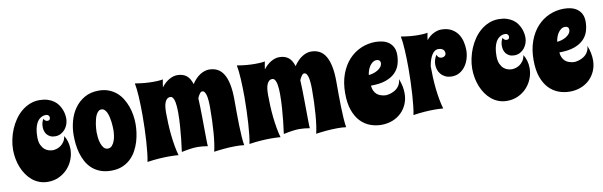

<svg xmlns="http://www.w3.org/2000/svg" viewBox="-44 -989 4480 1426"><g transform="rotate(-10 2195.5 -275.5)"><path d="M445.8 -414.1Q445.8 -393.6 438.7 -373Q431.6 -352.5 418.5 -336.2Q405.3 -319.8 386 -309.3Q366.7 -298.8 342.8 -298.8Q321.3 -298.8 306.2 -306.2Q291 -313.5 281.2 -325.2Q271.5 -336.9 266.8 -352.3Q262.2 -367.7 262.2 -383.8Q262.2 -418 278.8 -442.9Q281.2 -434.6 285.9 -430.4Q290.5 -426.3 294.4 -424.3Q299.3 -422.4 304.2 -421.9Q318.4 -421.9 322.3 -428.2Q326.2 -434.6 327.1 -442.9Q327.1 -451.2 320.8 -459Q314.5 -466.8 298.8 -466.8Q294.4 -466.8 286.4 -465.6Q278.3 -464.4 268.3 -459.5Q258.3 -454.6 248 -445.1Q237.8 -435.5 229.2 -418.7Q220.7 -401.9 215.3 -376.7Q210 -351.6 210 -315.9Q210 -279.3 220.7 -256.6Q231.4 -233.9 246.3 -221.4Q261.2 -209 277.8 -204.6Q294.4 -200.2 306.2 -200.2Q316.4 -200.2 332 -203.9Q347.7 -207.5 363 -217.3Q378.4 -227.1 391.1 -244.4Q403.8 -261.7 408.2 -289.1Q421.4 -269.5 429.2 -242.4Q437 -215.3 437 -186Q437 -146 422.1 -107.9Q407.2 -69.8 380.1 -40.3Q353 -10.7 314.9 7.1Q276.9 24.9 231 24.9Q196.8 24.9 167.5 13.9Q138.2 2.9 114.5 -16.6Q90.8 -36.1 72.3 -62.7Q53.7 -89.4 41.3 -120.4Q28.8 -151.4 22.5 -185.5Q16.1 -219.7 16.1 -253.9Q16.1 -292 24.4 -331.5Q32.7 -371.1 48.1 -407.7Q63.5 -444.3 85.9 -476.6Q108.4 -508.8 136.7 -532.5Q165 -556.2 199.2 -570.1Q233.4 -584 272 -584Q306.6 -584 333 -575.7Q359.4 -567.4 378.9 -553.7Q398.4 -540 411.1 -522.2Q423.8 -504.4 431.6 -485.6Q439.5 -466.8 442.6 -448.2Q445.8 -429.7 445.8 -414.1Z M945.8 -285.2Q945.8 -256.8 941.4 -222.9Q937 -189 926.8 -154.5Q916.5 -120.1 898.9 -87.6Q881.3 -55.2 855.2 -30.3Q829.1 -5.4 793 9.8Q756.8 24.9 709 24.9Q661.1 24.9 625.2 10.7Q589.4 -3.4 563.7 -27.1Q538.1 -50.8 521.5 -81.8Q504.9 -112.8 495.1 -147Q485.4 -181.2 481.7 -216.1Q478 -251 478 -282.2Q478 -337.4 492.7 -390.4Q507.3 -443.4 537.4 -484.9Q567.4 -526.4 612.5 -551.8Q657.7 -577.1 718.8 -577.1Q759.8 -577.1 792.5 -564.7Q825.2 -552.2 850.6 -530.8Q876 -509.3 893.8 -480.5Q911.6 -451.7 923.3 -419.4Q935.1 -387.2 940.4 -352.5Q945.8 -317.9 945.8 -285.2ZM775.9 -269Q775.9 -280.3 775.1 -297.1Q774.4 -314 772 -332.5Q769.5 -351.1 765.4 -369.6Q761.2 -388.2 754.4 -402.8Q747.6 -417.5 737.5 -426.8Q727.5 -436 713.9 -436Q700.7 -436 690.9 -427.2Q681.2 -418.5 674.1 -404.3Q667 -390.1 662.4 -372.3Q657.7 -354.5 655 -336.7Q652.3 -318.8 651.1 -302.5Q649.9 -286.1 649.9 -274.9Q649.9 -258.8 652.3 -235.8Q654.8 -212.9 661.6 -191.9Q668.5 -170.9 680.4 -156Q692.4 -141.1 711.9 -141.1Q730.5 -141.1 742.9 -154.8Q755.4 -168.5 762.7 -188.2Q770 -208 772.9 -230Q775.9 -252 775.9 -269Z M1712.9 9.8Q1697.8 7.3 1680.9 6.6Q1664.1 5.9 1646 5.9Q1624 5.9 1602.1 7.1Q1580.1 8.3 1559.1 10.3Q1538.1 12.2 1519 14.6Q1500 17.1 1484.9 19Q1491.2 -5.9 1496.3 -42.2Q1501.5 -78.6 1504.9 -122.1Q1508.3 -165.5 1510 -213.6Q1511.7 -261.7 1511.7 -311Q1511.7 -318.4 1511.5 -330.6Q1511.2 -342.8 1510.3 -356.9Q1509.3 -371.1 1507.1 -385.5Q1504.9 -399.9 1500.7 -411.6Q1496.6 -423.3 1490.5 -430.7Q1484.4 -438 1475.1 -438Q1465.3 -438 1456.1 -425.8Q1446.8 -413.6 1438 -393.1Q1439.5 -365.7 1440.4 -328.4Q1441.4 -291 1441.9 -250.5Q1442.4 -210 1442.6 -170.4Q1442.9 -130.9 1443.4 -99.6Q1443.8 -68.4 1444.3 -49.1Q1444.8 -29.8 1445.8 -29.8Q1423.8 -33.2 1405.5 -35.2Q1387.2 -37.1 1368.7 -37.1Q1344.2 -37.1 1315.9 -33.2Q1287.6 -29.3 1248 -21Q1254.4 -67.4 1259.8 -116.7Q1264.2 -159.2 1268.1 -210.4Q1272 -261.7 1272 -311Q1272 -318.4 1271.7 -330.6Q1271.5 -342.8 1270.5 -356.9Q1269.5 -371.1 1267.3 -385.5Q1265.1 -399.9 1261 -411.6Q1256.8 -423.3 1250.5 -430.7Q1244.1 -438 1234.9 -438Q1219.2 -438 1209.2 -429Q1199.2 -419.9 1193.4 -404.8Q1187.5 -389.6 1185.3 -369.9Q1183.1 -350.1 1183.1 -328.1Q1183.1 -286.6 1185.1 -244.1Q1187 -201.7 1191.4 -159.9Q1195.8 -118.2 1202.6 -78.1Q1209.5 -38.1 1219.7 -2Q1211.4 -2.4 1200.2 -3.4Q1190.4 -3.9 1177.2 -4.4Q1164.1 -4.9 1147 -4.9Q1115.2 -4.9 1073.7 -2.2Q1032.2 0.5 983.9 7.8Q989.7 -19.5 994.1 -59.1Q998.5 -98.6 1001.5 -145Q1004.4 -191.4 1006.1 -241.9Q1007.8 -292.5 1007.8 -341.8Q1007.8 -378.4 1006.8 -413.6Q1005.9 -448.7 1004.2 -480Q1002.4 -511.2 999.5 -537.6Q996.6 -564 992.7 -583Q1032.2 -576.2 1065.9 -573.5Q1099.6 -570.8 1127 -570.8Q1144.5 -570.8 1158.4 -571.5Q1172.4 -572.3 1182.1 -573.2Q1193.8 -574.7 1202.6 -576.2Q1199.7 -563.5 1197.5 -549.1Q1195.3 -534.7 1192.9 -518.1Q1220.2 -553.2 1251.5 -571Q1282.7 -588.9 1313 -588.9Q1355 -588.9 1381.6 -568.1Q1408.2 -547.4 1421.9 -502Q1450.7 -545.9 1485.1 -567.4Q1519.5 -588.9 1552.7 -588.9Q1587.9 -588.9 1615.5 -574.5Q1643.1 -560.1 1661.6 -529.3Q1680.2 -498.5 1689.9 -450.7Q1699.7 -402.8 1699.7 -335.9Q1699.7 -290 1700 -240.2Q1700.2 -190.4 1701.4 -143.8Q1702.6 -97.2 1705.3 -56.9Q1708 -16.6 1712.9 9.8Z M2481.9 9.8Q2466.8 7.3 2450 6.6Q2433.1 5.9 2415 5.9Q2393.1 5.9 2371.1 7.1Q2349.1 8.3 2328.1 10.3Q2307.1 12.2 2288.1 14.6Q2269 17.1 2253.9 19Q2260.3 -5.9 2265.4 -42.2Q2270.5 -78.6 2273.9 -122.1Q2277.3 -165.5 2279.1 -213.6Q2280.8 -261.7 2280.8 -311Q2280.8 -318.4 2280.5 -330.6Q2280.3 -342.8 2279.3 -356.9Q2278.3 -371.1 2276.1 -385.5Q2273.9 -399.9 2269.8 -411.6Q2265.6 -423.3 2259.5 -430.7Q2253.4 -438 2244.1 -438Q2234.4 -438 2225.1 -425.8Q2215.8 -413.6 2207 -393.1Q2208.5 -365.7 2209.5 -328.4Q2210.4 -291 2210.9 -250.5Q2211.4 -210 2211.7 -170.4Q2211.9 -130.9 2212.4 -99.6Q2212.9 -68.4 2213.4 -49.1Q2213.9 -29.8 2214.8 -29.8Q2192.9 -33.2 2174.6 -35.2Q2156.2 -37.1 2137.7 -37.1Q2113.3 -37.1 2085 -33.2Q2056.6 -29.3 2017.1 -21Q2023.4 -67.4 2028.8 -116.7Q2033.2 -159.2 2037.1 -210.4Q2041 -261.7 2041 -311Q2041 -318.4 2040.8 -330.6Q2040.5 -342.8 2039.6 -356.9Q2038.6 -371.1 2036.4 -385.5Q2034.2 -399.9 2030 -411.6Q2025.9 -423.3 2019.5 -430.7Q2013.2 -438 2003.9 -438Q1988.3 -438 1978.3 -429Q1968.3 -419.9 1962.4 -404.8Q1956.5 -389.6 1954.3 -369.9Q1952.1 -350.1 1952.1 -328.1Q1952.1 -286.6 1954.1 -244.1Q1956.1 -201.7 1960.4 -159.9Q1964.8 -118.2 1971.7 -78.1Q1978.5 -38.1 1988.8 -2Q1980.5 -2.4 1969.2 -3.4Q1959.5 -3.9 1946.3 -4.4Q1933.1 -4.9 1916 -4.9Q1884.3 -4.9 1842.8 -2.2Q1801.3 0.5 1752.9 7.8Q1758.8 -19.5 1763.2 -59.1Q1767.6 -98.6 1770.5 -145Q1773.4 -191.4 1775.1 -241.9Q1776.9 -292.5 1776.9 -341.8Q1776.9 -378.4 1775.9 -413.6Q1774.9 -448.7 1773.2 -480Q1771.5 -511.2 1768.6 -537.6Q1765.6 -564 1761.7 -583Q1801.3 -576.2 1835 -573.5Q1868.7 -570.8 1896 -570.8Q1913.6 -570.8 1927.5 -571.5Q1941.4 -572.3 1951.2 -573.2Q1962.9 -574.7 1971.7 -576.2Q1968.8 -563.5 1966.6 -549.1Q1964.4 -534.7 1961.9 -518.1Q1989.3 -553.2 2020.5 -571Q2051.8 -588.9 2082 -588.9Q2124 -588.9 2150.6 -568.1Q2177.2 -547.4 2190.9 -502Q2219.7 -545.9 2254.2 -567.4Q2288.6 -588.9 2321.8 -588.9Q2356.9 -588.9 2384.5 -574.5Q2412.1 -560.1 2430.7 -529.3Q2449.2 -498.5 2459 -450.7Q2468.8 -402.8 2468.8 -335.9Q2468.8 -290 2469 -240.2Q2469.2 -190.4 2470.5 -143.8Q2471.7 -97.2 2474.4 -56.9Q2477.1 -16.6 2481.9 9.8Z M2948.7 -454.1Q2948.7 -417.5 2938.2 -382.8Q2927.7 -348.1 2901.4 -321.3Q2875 -294.4 2830.3 -278.3Q2785.6 -262.2 2716.8 -262.2Q2718.8 -238.3 2726.8 -222.2Q2734.9 -206.1 2746.1 -196.3Q2757.3 -186.5 2770 -181.6Q2782.7 -176.8 2793.5 -174.8Q2804.2 -172.9 2811.5 -172.9Q2818.8 -172.9 2818.8 -172.9Q2849.1 -176.3 2873 -188.5Q2883.3 -193.4 2893.1 -200.9Q2902.8 -208.5 2910.9 -219Q2918.9 -229.5 2924.1 -242.9Q2929.2 -256.3 2930.2 -273.9Q2942.9 -242.2 2948 -214.6Q2953.1 -187 2953.1 -163.1Q2953.1 -119.1 2937.3 -82.3Q2921.4 -45.4 2893.6 -18.6Q2865.7 8.3 2827.4 23.2Q2789.1 38.1 2744.1 38.1Q2700.2 38.1 2659.4 22.9Q2618.7 7.8 2587.2 -25.1Q2555.7 -58.1 2536.9 -110.8Q2518.1 -163.6 2518.1 -238.8Q2518.1 -320.3 2541.5 -383.3Q2564.9 -446.3 2604.5 -489Q2644 -531.7 2696 -554Q2748 -576.2 2805.2 -576.2Q2833.5 -576.2 2859.6 -569.8Q2885.7 -563.5 2905.5 -548.8Q2925.3 -534.2 2937 -511Q2948.7 -487.8 2948.7 -454.1ZM2714.8 -342.8Q2728.5 -343.3 2746.6 -348.4Q2764.6 -353.5 2780.8 -362.8Q2796.9 -372.1 2807.9 -385.7Q2818.8 -399.4 2818.8 -417Q2818.8 -428.2 2811 -435.1Q2803.2 -441.9 2791 -441.9Q2773.9 -441.9 2760.5 -432.1Q2747.1 -422.4 2737.5 -407.7Q2728 -393.1 2722.2 -375.5Q2716.3 -357.9 2714.8 -342.8Z M3255.9 -442.9Q3240.7 -442.9 3228.5 -434.3Q3216.3 -425.8 3206.8 -410.4Q3197.3 -395 3190.2 -373.5Q3183.1 -352.1 3178.7 -326.2Q3178.7 -284.7 3180.7 -242.2Q3182.6 -199.7 3187 -158.2Q3191.4 -116.7 3198.5 -77.1Q3205.6 -37.6 3215.8 -2Q3208 -2.4 3197.8 -3.4Q3189 -3.9 3176.5 -4.4Q3164.1 -4.9 3147.9 -4.9Q3117.7 -4.9 3077.9 -2.2Q3038.1 0.5 2989.7 7.8Q2995.6 -19.5 3000 -59.1Q3004.4 -98.6 3007.3 -145Q3010.3 -191.4 3012 -241.9Q3013.7 -292.5 3013.7 -341.8Q3013.7 -378.4 3012.7 -413.6Q3011.7 -448.7 3010 -480Q3008.3 -511.2 3005.4 -537.6Q3002.4 -564 2998.5 -583Q3038.1 -576.2 3070.6 -573.5Q3103 -570.8 3128.9 -570.8Q3145.5 -570.8 3158.2 -571.5Q3170.9 -572.3 3180.2 -573.2Q3190.4 -574.7 3198.7 -576.2Q3192.9 -551.8 3189.9 -522Q3215.3 -552.7 3245.4 -567.4Q3275.4 -582 3301.8 -582Q3345.7 -582 3376 -566.2Q3406.2 -550.3 3424.8 -524.7Q3443.4 -499 3451.7 -466.3Q3460 -433.6 3460 -399.9Q3460 -367.2 3450.7 -335.9Q3441.4 -304.7 3423.8 -280Q3406.2 -255.4 3380.4 -240.2Q3354.5 -225.1 3321.8 -225.1Q3293 -225.1 3272.7 -234.9Q3252.4 -244.6 3239.3 -260.3Q3226.1 -275.9 3220 -294.7Q3213.9 -313.5 3213.9 -332Q3213.9 -351.6 3219.5 -370.1Q3225.1 -388.7 3235.8 -403.8Q3239.3 -393.1 3244.4 -387.5Q3249.5 -381.8 3254.9 -379.4Q3260.7 -376.5 3267.6 -376Q3285.6 -376 3294.7 -384.3Q3303.7 -392.6 3303.7 -403.8Q3303.7 -409.2 3301.8 -416Q3299.8 -422.9 3294.7 -428.7Q3289.6 -434.6 3280.3 -438.7Q3271 -442.9 3255.9 -442.9Z M3908.7 -414.1Q3908.7 -393.6 3901.6 -373Q3894.5 -352.5 3881.3 -336.2Q3868.2 -319.8 3848.9 -309.3Q3829.6 -298.8 3805.7 -298.8Q3784.2 -298.8 3769 -306.2Q3753.9 -313.5 3744.1 -325.2Q3734.4 -336.9 3729.7 -352.3Q3725.1 -367.7 3725.1 -383.8Q3725.1 -418 3741.7 -442.9Q3744.1 -434.6 3748.8 -430.4Q3753.4 -426.3 3757.3 -424.3Q3762.2 -422.4 3767.1 -421.9Q3781.2 -421.9 3785.2 -428.2Q3789.1 -434.6 3790 -442.9Q3790 -451.2 3783.7 -459Q3777.3 -466.8 3761.7 -466.8Q3757.3 -466.8 3749.3 -465.6Q3741.2 -464.4 3731.2 -459.5Q3721.2 -454.6 3710.9 -445.1Q3700.7 -435.5 3692.1 -418.7Q3683.6 -401.9 3678.2 -376.7Q3672.9 -351.6 3672.9 -315.9Q3672.9 -279.3 3683.6 -256.6Q3694.3 -233.9 3709.2 -221.4Q3724.1 -209 3740.7 -204.6Q3757.3 -200.2 3769 -200.2Q3779.3 -200.2 3794.9 -203.9Q3810.5 -207.5 3825.9 -217.3Q3841.3 -227.1 3854 -244.4Q3866.7 -261.7 3871.1 -289.1Q3884.3 -269.5 3892.1 -242.4Q3899.9 -215.3 3899.9 -186Q3899.9 -146 3885 -107.9Q3870.1 -69.8 3843 -40.3Q3815.9 -10.7 3777.8 7.1Q3739.7 24.9 3693.8 24.9Q3659.7 24.9 3630.4 13.9Q3601.1 2.9 3577.4 -16.6Q3553.7 -36.1 3535.2 -62.7Q3516.6 -89.4 3504.2 -120.4Q3491.7 -151.4 3485.4 -185.5Q3479 -219.7 3479 -253.9Q3479 -292 3487.3 -331.5Q3495.6 -371.1 3511 -407.7Q3526.4 -444.3 3548.8 -476.6Q3571.3 -508.8 3599.6 -532.5Q3627.9 -556.2 3662.1 -570.1Q3696.3 -584 3734.9 -584Q3769.5 -584 3795.9 -575.7Q3822.3 -567.4 3841.8 -553.7Q3861.3 -540 3874 -522.2Q3886.7 -504.4 3894.5 -485.6Q3902.3 -466.8 3905.5 -448.2Q3908.7 -429.7 3908.7 -414.1Z M4369.6 -454.1Q4369.6 -417.5 4359.1 -382.8Q4348.6 -348.1 4322.3 -321.3Q4295.9 -294.4 4251.2 -278.3Q4206.5 -262.2 4137.7 -262.2Q4139.6 -238.3 4147.7 -222.2Q4155.8 -206.1 4167 -196.3Q4178.2 -186.5 4190.9 -181.6Q4203.6 -176.8 4214.4 -174.8Q4225.1 -172.9 4232.4 -172.9Q4239.7 -172.9 4239.7 -172.9Q4270 -176.3 4293.9 -188.5Q4304.2 -193.4 4314 -200.9Q4323.7 -208.5 4331.8 -219Q4339.8 -229.5 4345 -242.9Q4350.1 -256.3 4351.1 -273.9Q4363.8 -242.2 4368.9 -214.6Q4374 -187 4374 -163.1Q4374 -119.1 4358.2 -82.3Q4342.3 -45.4 4314.5 -18.6Q4286.6 8.3 4248.3 23.2Q4210 38.1 4165 38.1Q4121.1 38.1 4080.3 22.9Q4039.6 7.8 4008.1 -25.1Q3976.6 -58.1 3957.8 -110.8Q3939 -163.6 3939 -238.8Q3939 -320.3 3962.4 -383.3Q3985.8 -446.3 4025.4 -489Q4064.9 -531.7 4116.9 -554Q4168.9 -576.2 4226.1 -576.2Q4254.4 -576.2 4280.5 -569.8Q4306.6 -563.5 4326.4 -548.8Q4346.2 -534.2 4357.9 -511Q4369.6 -487.8 4369.6 -454.1ZM4135.7 -342.8Q4149.4 -343.3 4167.5 -348.4Q4185.5 -353.5 4201.7 -362.8Q4217.8 -372.1 4228.8 -385.7Q4239.7 -399.4 4239.7 -417Q4239.7 -428.2 4231.9 -435.1Q4224.1 -441.9 4211.9 -441.9Q4194.8 -441.9 4181.4 -432.1Q4168 -422.4 4158.4 -407.7Q4148.9 -393.1 4143.1 -375.5Q4137.2 -357.9 4135.7 -342.8Z"/></g></svg>

Font: Spicy Rice
Style: Regular
Weight: 400
Version: Version 1.000